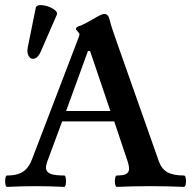

<svg xmlns="http://www.w3.org/2000/svg" viewBox="-24 -733 759 756"><path d="M3.9 -42Q29.3 -42 47.6 -47.9Q65.9 -53.7 79.3 -67.6Q92.8 -81.5 102.1 -106L283.2 -579.1Q289.1 -594.7 289.1 -597.7Q289.1 -600.1 286.6 -603.3Q284.2 -606.4 281.7 -609.4Q279.3 -611.8 277.1 -614.5Q274.9 -617.2 274.9 -619.1Q274.9 -627 291.5 -631.8Q294.9 -632.3 299.3 -634.8Q311.5 -639.6 342.3 -657.7Q359.4 -668 370.4 -673.1Q381.3 -678.2 386.2 -678.2Q394.5 -678.2 399.9 -672.4Q405.3 -666.5 407.7 -655.3Q410.2 -643.6 417 -622.3Q423.8 -601.1 433.1 -575.2L601.1 -99.1Q611.8 -67.9 635 -54.9Q658.2 -42 700.2 -42Q705.6 -42 707.5 -30.8Q709.5 -19.5 707.5 -8.3Q705.6 2.9 700.2 2.9Q634.3 0 568.4 0Q502 0 436 2.9Q431.2 2.9 429.2 -8.3Q427.2 -19.5 429.2 -30.8Q431.2 -42 436 -42Q460 -42 471.2 -47.4Q482.4 -52.7 483.9 -64.9Q485.4 -77.1 478 -99.1L425.8 -254.9H220.7L162.6 -98.1Q154.3 -76.2 158.4 -64.2Q162.6 -52.2 179.4 -47.1Q196.3 -42 229 -42Q233.4 -42 235.1 -30.8Q236.8 -19.5 235.1 -8.3Q233.4 2.9 229 2.9Q172.9 0 116.7 0Q60.5 0 3.9 2.9Q-1 2.9 -2.9 -8.3Q-4.9 -19.5 -2.9 -30.8Q-1 -42 3.9 -42ZM410.6 -295.9 330.6 -532.2H322.3L236.3 -295.9ZM85.4 -546.9 116.7 -701.7Q119.1 -714.8 142.1 -712.6Q165 -710.4 184.8 -698.5Q204.6 -686.5 199.7 -674.8L136.7 -530.3Q126.5 -506.8 112.3 -502.4Q98.1 -498 89.6 -511.2Q81.1 -524.4 85.4 -546.9Z"/></svg>

Font: Junicode Two Beta VF
Style: Regular
Weight: 400
Designer: Peter S. Baker
Foundry: Briery Creek Software
Version: Version 1.031 beta; ttfautohint (v1.8.1.43-b0c9)